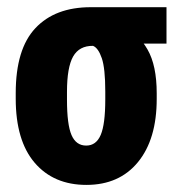

<svg xmlns="http://www.w3.org/2000/svg" viewBox="-20 -505 497 536"><path d="M221.2 11.2Q313 11.2 365.2 -52.5Q417.5 -116.2 417.5 -229V-244.6Q417.5 -322.3 391.8 -366.9Q366.2 -411.6 324.7 -430.2V-383.3H444.8V-484.9H233.4Q133.8 -484.9 78.9 -426.5Q23.9 -368.2 23.9 -245.1V-229.5Q23.9 -112.3 76.9 -50.5Q129.9 11.2 221.2 11.2ZM220.7 -98.6Q192.4 -98.6 179.7 -127.9Q167 -157.2 167 -226.6V-248.5Q167 -316.9 184.1 -347.2Q201.2 -377.4 239.7 -377Q254.4 -371.1 264.2 -342.5Q273.9 -314 273.9 -249.5V-227.5Q273.9 -158.2 261.2 -128.4Q248.5 -98.6 220.7 -98.6Z"/></svg>

Font: Roboto Flex
Style: wght 700 wdth 25 opsz 34 GRAD 0.00 slnt 0.00 XTRA 468 XOPQ 96 YOPQ 79 YTLC 514 YTUC 712 YTAS 750 YTDE -203.00 YTFI 738
Weight: 700
Width: 1
Designer: Berlow after Robertson
Foundry: Google
Version: Version 3.100